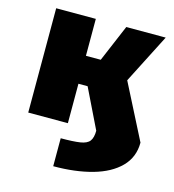

<svg xmlns="http://www.w3.org/2000/svg" viewBox="-106 -589 807 889"><g transform="rotate(15 297.0 -145.0)"><path d="M54 -500H244V0H54ZM122 -323H315L390 -500H579L458 -263L592 0H380L288 -189H124ZM230 76Q290 76 322.5 71Q355 66 367.5 49.5Q380 33 380 -1L592 0Q592 70 545.5 117Q499 164 417.5 187Q336 210 230 210Z"/></g></svg>

Font: Moderustic ExtraBold
Style: Regular
Weight: 800
Designer: Tural Alisoy
Foundry: TAFT Foundry
Version: Version 2.120